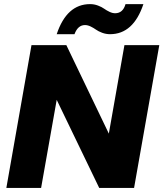

<svg xmlns="http://www.w3.org/2000/svg" viewBox="-20 -924 803 944"><path d="M591.8 -702.1H763.2L639.2 0H467.8L258.8 -433.1L182.1 0H11.2L134.8 -702.1H306.2L515.1 -267.1ZM258.8 -755.9Q308.1 -903.8 422.9 -903.8Q442.9 -903.8 461.7 -896.7Q480.5 -889.6 491.9 -881.3Q503.4 -873 518.1 -866Q532.7 -858.9 545.9 -858.9Q584.5 -858.9 597.2 -903.8H685.1Q635.7 -755.9 521 -755.9Q501 -755.9 482.2 -762.9Q463.4 -770 451.9 -778.3Q440.4 -786.6 425.8 -793.7Q411.1 -800.8 397.9 -800.8Q362.8 -800.8 346.2 -755.9Z"/></svg>

Font: Poppins
Style: Bold Italic
Weight: 700
Italic angle: -10°
Designer: Ninad Kale (Devanagari), Jonny Pinhorn (Latin)
Foundry: Indian Type Foundry
Version: Version 3.200;PS 1.000;hotconv 16.6.54;makeotf.lib2.5.65590